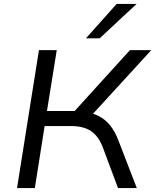

<svg xmlns="http://www.w3.org/2000/svg" viewBox="-20 -961 793 981"><path d="M67 0 179 -705H270L220 -394H378L347 -378L644 -705H753L439 -362L406 -390Q452 -385 485.5 -367.5Q519 -350 543 -320Q567 -290 584 -246L679 0H583L506 -206Q484 -265 445.5 -291Q407 -317 342 -317H208L158 0ZM419 -765 576 -941H678L489 -765Z"/></svg>

Font: Nunito Sans 10pt SemiExpanded
Style: Italic
Weight: 400
Width: 6
Italic angle: -9°
Designer: Vernon Adams
Foundry: Vernon Adams
Version: Version 3.101;gftools[0.9.27]